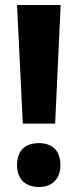

<svg xmlns="http://www.w3.org/2000/svg" viewBox="-20 -734 310 766"><path d="M200 -241 222 -714H48L71 -241ZM48 -75C48 -18 83 12 135 12C186 12 221 -18 221 -75C221 -135 187 -163 135 -163C81 -163 48 -134 48 -75Z"/></svg>

Font: Noto Sans Georgian Condensed ExtraBold
Style: Regular
Weight: 800
Width: 3
Designer: Monotype Design Team, Akaki Razmadze
Foundry: Google LLC
Version: Version 2.005